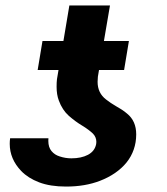

<svg xmlns="http://www.w3.org/2000/svg" viewBox="-20 -680 616 710"><path d="M224.4 9.9Q165.8 9.9 124.8 -5.7Q83.8 -21.3 58.2 -47.9Q16 -92.3 16 -148.1Q16 -153.1 16.3 -158.4Q16.7 -163.7 17.4 -168.7H159.1L158.7 -159.1Q158.7 -135.3 170.5 -121.3Q182.2 -107.2 200.6 -101.6Q221.9 -94.5 244 -94.5Q280.5 -94.5 305.4 -107.6Q330.6 -121.1 335.6 -147.4L336.3 -155.2Q336.3 -172.6 323.9 -185.7Q316.1 -193.2 306.1 -200.6Q296.2 -208.1 283.7 -215.6Q259.2 -230.1 234.4 -251.8Q210.2 -273.4 197.4 -308.6Q189.3 -330.3 189.3 -359Q189.3 -367.2 189.6 -374.3Q190 -381.4 190.7 -387.4L196.4 -421.2H119.3L137.1 -528.4H214.5L236.5 -659.8H386.7L364.3 -528.4H456.7L438.9 -421.2H346.2L345.2 -415.8Q340.9 -396 340.9 -377.5Q340.9 -335.9 372.2 -312.1Q380.7 -305.4 389.9 -299.2Q399.1 -293 409.1 -287.3Q420.1 -281.2 430.4 -274.5Q440.7 -267.8 449.9 -259.9Q483.7 -232.6 483.7 -183.2Q483.7 -153.4 474.6 -127.3Q465.6 -101.2 448.2 -79.5Q430.8 -57.9 405.9 -40.7Q381 -23.4 349.8 -11.4Q294.7 9.9 224.4 9.9Z"/></svg>

Font: Linik Sans
Style: Bold Italic
Weight: 700
Italic angle: 9°
Designer: Fonts by Rasmus Andersson / Changes by Cristiano Sobral with parts from Marc Monis
Foundry: rsms
Version: Version 3.020; ttfautohint (v1.6)